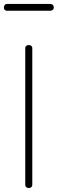

<svg xmlns="http://www.w3.org/2000/svg" viewBox="-46 -961 295 981"><path d="M83 -714Q83 -723 88.5 -727Q94 -731 101 -731Q108 -731 113.5 -727Q119 -723 119 -714V-18Q119 -9 113.5 -4.5Q108 0 101 0Q94 0 88.5 -4.5Q83 -9 83 -18ZM-26 -923Q-26 -931 -21.5 -936Q-17 -941 -9 -941H211Q218 -941 223.5 -936Q229 -931 229 -923Q229 -915 223.5 -910.5Q218 -906 211 -906H-9Q-26 -906 -26 -923Z"/></svg>

Font: AkaAcidDosis
Style: ExtraLight
Weight: 250
Designer: Edgar Tolentino, Pablo Impallari, Igino Marini, Aka-Acid
Foundry: Edgar Tolentino, Pablo Impallari, Igino Marini, Aka-Acid
Version: Version 1.007